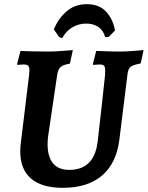

<svg xmlns="http://www.w3.org/2000/svg" viewBox="-20 -888 708 920"><path d="M208 -198Q208 -137 234 -105.5Q260 -74 312 -74Q432 -74 448 -210Q457 -287 468 -386Q479 -485 483 -525Q484 -535 484 -549Q484 -567 478.5 -573Q473 -579 459 -579Q450 -579 440 -578Q430 -577 426 -577L425 -581L441 -644Q453 -644 486 -642.5Q519 -641 552 -641Q583 -641 620 -644Q657 -647 668 -648L654 -584Q617 -577 605.5 -567.5Q594 -558 591 -533L552 -219Q538 -106 469 -47Q400 12 281 12Q180 12 128.5 -32.5Q77 -77 77 -163Q77 -183 80 -205L119 -525Q121 -545 121 -551Q121 -567 115 -573Q109 -579 94 -579Q85 -579 75.5 -578Q66 -577 63 -577L62 -581L78 -644Q92 -643 131 -642Q170 -641 214 -641Q239 -641 278 -644Q317 -647 329 -648L315 -583Q283 -578 270.5 -567Q258 -556 254 -529L211 -238Q208 -217 208 -198ZM278 -705 263 -711 238 -747Q259 -799 299 -833.5Q339 -868 396 -868Q456 -868 489 -831.5Q522 -795 531 -742L501 -711L484 -710Q475 -743 451 -759Q427 -775 393 -775Q357 -775 326.5 -757Q296 -739 278 -705Z"/></svg>

Font: Alegreya
Style: Bold Italic
Weight: 700
Italic angle: -7°
Designer: Juan Pablo del Peral
Foundry: Huerta Tipografica
Version: Version 2.007; ttfautohint (v1.6)